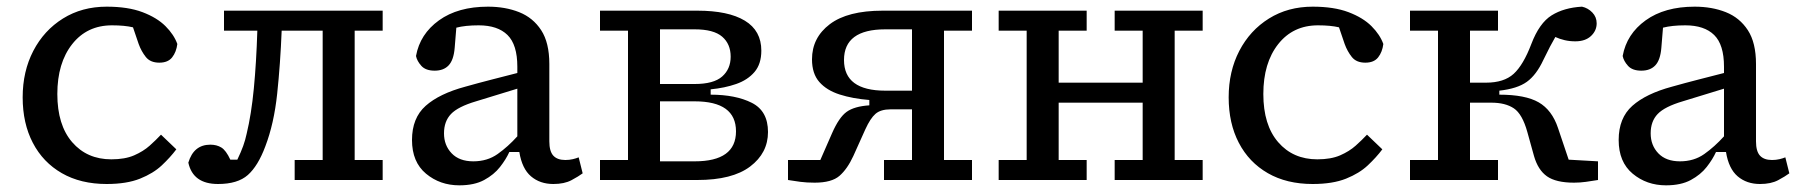

<svg xmlns="http://www.w3.org/2000/svg" viewBox="-20 -540 5400 576"><path d="M300 12Q222 12 165.5 -20.5Q109 -53 78.5 -111.5Q48 -170 48 -248Q48 -326 80 -387.5Q112 -449 169 -484.5Q226 -520 300 -520Q364 -520 407.5 -503.5Q451 -487 476.5 -461.5Q502 -436 512 -408Q509 -384 496.5 -368Q484 -352 458 -352Q431 -352 417.5 -369Q404 -386 396 -408L379 -458Q354 -464 316 -464Q241 -464 196.5 -407.5Q152 -351 152 -258Q152 -165 196.5 -113.5Q241 -62 314 -62Q355 -62 382.5 -74Q410 -86 429 -103Q448 -120 463 -136L509 -92Q491 -68 465.5 -44Q440 -20 400 -4Q360 12 300 12Z M634 12Q559 12 545 -52Q561 -106 611 -106Q630 -106 644 -97.5Q658 -89 671 -61H692Q703 -84 709.5 -102Q716 -120 720 -139Q734 -197 741.5 -274.5Q749 -352 752 -448H652V-508H1128V-448H1044V-60H1128V0H864V-60H948V-448H825Q821 -348 811.5 -258.5Q802 -169 776 -101Q754 -42 723.5 -15Q693 12 634 12Z M1640 12Q1600 12 1573 -11Q1546 -34 1538 -84H1508Q1498 -62 1480 -39Q1462 -16 1432.5 0Q1403 16 1358 16Q1300 16 1258 -19Q1216 -54 1216 -120Q1216 -186 1257 -222.5Q1298 -259 1376 -280Q1415 -291 1454 -301Q1493 -311 1532 -321V-340Q1532 -406 1502.5 -435Q1473 -464 1416 -464Q1376 -464 1349 -457L1344 -396Q1341 -360 1326 -344Q1311 -328 1284 -328Q1257 -328 1244 -342.5Q1231 -357 1228 -372Q1240 -438 1297 -479Q1354 -520 1444 -520Q1496 -520 1537.5 -503.5Q1579 -487 1603.5 -449.5Q1628 -412 1628 -348V-116Q1628 -86 1640 -73Q1652 -60 1676 -60Q1688 -60 1698.5 -62.5Q1709 -65 1716 -68L1728 -20Q1716 -11 1694.5 0.5Q1673 12 1640 12ZM1312 -140Q1312 -104 1335 -80Q1358 -56 1400 -56Q1442 -56 1473 -78Q1504 -100 1532 -131V-274L1408 -236Q1354 -220 1333 -198Q1312 -176 1312 -140Z M2064 -236H1960V-56H2064Q2188 -56 2188 -146Q2188 -236 2064 -236ZM1780 0V-60H1864V-448H1780V-508H2072Q2165 -508 2214.5 -478Q2264 -448 2264 -388Q2264 -348 2243.5 -324Q2223 -300 2188.5 -288Q2154 -276 2112 -272V-256Q2187 -256 2235.5 -231.5Q2284 -207 2284 -144Q2284 -81 2230.5 -40.5Q2177 0 2072 0ZM2064 -452H1960V-288H2064Q2121 -288 2146.5 -310.5Q2172 -333 2172 -370Q2172 -408 2146.5 -430Q2121 -452 2064 -452Z M2628 -508H2896V-448H2812V-60H2896V0H2632V-60H2716V-212H2652Q2622 -212 2606.5 -198.5Q2591 -185 2576 -152L2540 -72Q2522 -33 2498.5 -12.5Q2475 8 2424 8Q2400 8 2381 5.5Q2362 3 2344 0V-60H2441L2476 -140Q2497 -188 2520 -204.5Q2543 -221 2588 -224V-240Q2538 -244 2499 -256.5Q2460 -269 2438 -294Q2416 -319 2416 -362Q2416 -427 2469.5 -467.5Q2523 -508 2628 -508ZM2636 -268H2716V-452H2636Q2512 -452 2512 -360Q2512 -268 2636 -268Z M3324 -448V-508H3588V-448H3504V-60H3588V0H3324V-60H3408V-232H3156V-60H3240V0H2976V-60H3060V-448H2976V-508H3240V-448H3156V-292H3408V-448Z M3918 12Q3840 12 3783.5 -20.5Q3727 -53 3696.5 -111.5Q3666 -170 3666 -248Q3666 -326 3698 -387.5Q3730 -449 3787 -484.5Q3844 -520 3918 -520Q3982 -520 4025.5 -503.5Q4069 -487 4094.5 -461.5Q4120 -436 4130 -408Q4127 -384 4114.5 -368Q4102 -352 4076 -352Q4049 -352 4035.5 -369Q4022 -386 4014 -408L3997 -458Q3972 -464 3934 -464Q3859 -464 3814.5 -407.5Q3770 -351 3770 -258Q3770 -165 3814.5 -113.5Q3859 -62 3932 -62Q3973 -62 4000.5 -74Q4028 -86 4047 -103Q4066 -120 4081 -136L4127 -92Q4109 -68 4083.5 -44Q4058 -20 4018 -4Q3978 12 3918 12Z M4582 -72 4562 -144Q4547 -198 4521.5 -215Q4496 -232 4454 -232H4390V-60H4474V0H4210V-60H4294V-448H4210V-508H4474V-448H4390V-292H4438Q4492 -292 4521 -318.5Q4550 -345 4574 -408Q4598 -471 4635 -494Q4672 -517 4726 -520Q4744 -516 4757 -502.5Q4770 -489 4770 -470Q4770 -448 4753 -432Q4736 -416 4706 -416Q4689 -416 4674 -419.5Q4659 -423 4646 -429Q4639 -417 4630 -400Q4621 -383 4610 -360Q4589 -315 4560.5 -294.5Q4532 -274 4478 -268V-256Q4556 -256 4596 -233Q4636 -210 4654 -156L4686 -61L4774 -56V0Q4756 3 4738 5.5Q4720 8 4702 8Q4648 8 4621 -11Q4594 -30 4582 -72Z M5260 12Q5220 12 5193 -11Q5166 -34 5158 -84H5128Q5118 -62 5100 -39Q5082 -16 5052.5 0Q5023 16 4978 16Q4920 16 4878 -19Q4836 -54 4836 -120Q4836 -186 4877 -222.5Q4918 -259 4996 -280Q5035 -291 5074 -301Q5113 -311 5152 -321V-340Q5152 -406 5122.5 -435Q5093 -464 5036 -464Q4996 -464 4969 -457L4964 -396Q4961 -360 4946 -344Q4931 -328 4904 -328Q4877 -328 4864 -342.5Q4851 -357 4848 -372Q4860 -438 4917 -479Q4974 -520 5064 -520Q5116 -520 5157.5 -503.5Q5199 -487 5223.5 -449.5Q5248 -412 5248 -348V-116Q5248 -86 5260 -73Q5272 -60 5296 -60Q5308 -60 5318.5 -62.5Q5329 -65 5336 -68L5348 -20Q5336 -11 5314.5 0.5Q5293 12 5260 12ZM4932 -140Q4932 -104 4955 -80Q4978 -56 5020 -56Q5062 -56 5093 -78Q5124 -100 5152 -131V-274L5028 -236Q4974 -220 4953 -198Q4932 -176 4932 -140Z"/></svg>

Font: Source Serif 4 Caption
Style: Regular
Weight: 400
Designer: Frank Grießhammer
Foundry: Adobe Systems Incorporated
Version: Version 4.004;hotconv 1.0.117;makeotfexe 2.5.65602